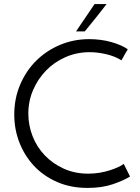

<svg xmlns="http://www.w3.org/2000/svg" viewBox="-20 -914 685 942"><path d="M618 -48Q586 -28 533 -10Q480 8 410 8Q327 8 260.5 -21Q194 -50 147.5 -99.5Q101 -149 75.5 -214Q50 -279 50 -352Q50 -431 79 -499Q108 -567 158 -616.5Q208 -666 275 -694Q342 -722 418 -722Q445 -722 472.5 -718.5Q500 -715 525 -708Q550 -701 571 -692Q592 -683 607 -672Q602 -664 599 -659Q596 -654 593 -648.5Q590 -643 586 -636Q582 -629 576 -618Q544 -638 501.5 -648Q459 -658 420 -658Q357 -658 302 -634Q247 -610 206.5 -568.5Q166 -527 142.5 -472.5Q119 -418 119 -357Q119 -299 140 -245.5Q161 -192 200 -151.5Q239 -111 293 -86.5Q347 -62 413 -62Q442 -62 469 -66.5Q496 -71 519 -78.5Q542 -86 559.5 -94Q577 -102 587 -110ZM353 -760 444 -894H503Q477 -860 450 -826.5Q423 -793 396 -760Z"/></svg>

Font: Josefin Sans
Style: Regular
Weight: 400
Designer: Santiago Orozco
Foundry: Typemade
Version: Version 1.0